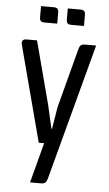

<svg xmlns="http://www.w3.org/2000/svg" viewBox="-59 -718 543 958"><g transform="rotate(5 212.0 -239.5)"><path d="M345 -508C324 -508 316 -502 311 -481L233 -185L215 -75H212L185 -193L102 -508H48C32 -508 24 -498 28 -481L155 0H182L129 201H182C203 201 210 195 216 174L398 -508ZM195 -653C195 -674 189 -680 168 -680H107V-627C107 -606 113 -600 134 -600H195ZM329 -653C329 -674 323 -680 302 -680H241V-627C241 -606 247 -600 268 -600H329Z"/></g></svg>

Font: Rationale One
Style: Regular
Weight: 400
Designer: Cyreal (www.cyreal.org)
Foundry: Cyreal (www.cyreal.org)
Version: Version 1.001